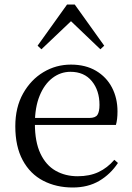

<svg xmlns="http://www.w3.org/2000/svg" viewBox="-20 -818 587 853"><path d="M303 15Q230 15 172 -15Q114 -45 81 -106Q48 -167 48 -257Q48 -341 82.5 -402.5Q117 -464 173 -497.5Q229 -531 295 -531Q360 -531 406.5 -503.5Q453 -476 477.5 -429Q502 -382 502 -323Q502 -287 495 -263H87V-294H377Q404 -294 413 -308Q422 -322 422 -352Q422 -416 388 -457.5Q354 -499 293 -499Q249 -499 213 -471.5Q177 -444 156 -392.5Q135 -341 135 -269Q135 -188 159.5 -136Q184 -84 227 -59.5Q270 -35 325 -35Q378 -35 417.5 -53.5Q457 -72 488 -108L504 -94Q471 -44 421 -14.5Q371 15 303 15ZM426 -599 268 -750H323L164 -599L147 -615L278 -798H312L443 -615Z"/></svg>

Font: Noto Serif TC ExtraLight
Style: Regular
Weight: 400
Version: Version 2.002-H1;hotconv 1.1.0;makeotfexe 2.6.0